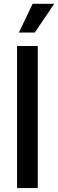

<svg xmlns="http://www.w3.org/2000/svg" viewBox="-20 -963 297 983"><path d="M173.3 -727.5V0H67.4V-727.5ZM76.7 -796.4 147 -943.4H257.3L158.2 -796.4Z"/></svg>

Font: Inter 20pt Medium
Style: Regular
Weight: 500
Version: Version 4.001;git-66647c0bb